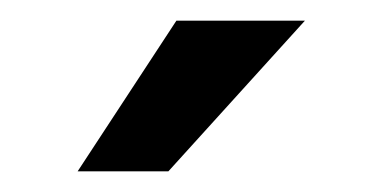

<svg xmlns="http://www.w3.org/2000/svg" viewBox="-20 -770 358 186"><path d="M55.2 -604H143.1L275.4 -750H150.9Z"/></svg>

Font: Bert Sans Medium
Style: Regular
Weight: 500
Designer: Christian Robertson (Google), Cristiano Sobral
Foundry: Google, Cristiano Sobral
Version: Version 3.101